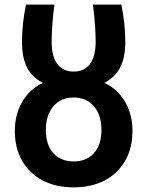

<svg xmlns="http://www.w3.org/2000/svg" viewBox="-20 -796 636 829"><path d="M298 13Q222 13 165 -16.5Q108 -46 76 -101Q44 -156 44 -231Q44 -300 75 -355Q106 -410 165 -438Q116 -464 95.5 -507Q75 -550 75 -614Q75 -657 79.5 -696.5Q84 -736 92 -776H215Q209 -733 206 -691Q203 -649 203 -617Q203 -551 228 -519Q253 -487 298 -487Q343 -487 368 -519Q393 -551 393 -617Q393 -649 390 -691Q387 -733 381 -776H504Q512 -736 516.5 -696.5Q521 -657 521 -614Q521 -550 500 -507Q479 -464 431 -438Q490 -410 521 -355Q552 -300 552 -231Q552 -156 520 -101Q488 -46 431 -16.5Q374 13 298 13ZM298 -99Q353 -99 385.5 -134.5Q418 -170 418 -236Q418 -299 385.5 -337Q353 -375 298 -375Q243 -375 210.5 -337Q178 -299 178 -236Q178 -170 210.5 -134.5Q243 -99 298 -99Z"/></svg>

Font: Ubuntu Sans
Style: Bold
Weight: 700
Designer: Dalton Maag Ltd
Foundry: Dalton Maag Ltd
Version: Version 1.006; ttfautohint (v1.8.4.7-5d5b)